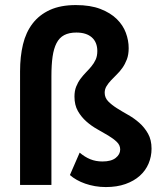

<svg xmlns="http://www.w3.org/2000/svg" viewBox="-20 -730 624 758"><path d="M397.8 8.5Q441.5 8.5 475.1 -3.4Q508.8 -15.3 531.8 -35.9Q554.8 -56.5 566.5 -84.1Q578.3 -111.8 578.3 -143Q578.3 -177.8 564.4 -202.4Q550.5 -227 530.1 -245Q509.8 -263 485.8 -276.5Q461.8 -290 441.4 -302.9Q421 -315.8 407.1 -330Q393.3 -344.3 393.3 -364Q393.3 -377.7 400.4 -389.5Q407.5 -401.2 418 -412.5Q428.5 -423.7 440.6 -435.5Q452.8 -447.2 463.3 -462.1Q473.8 -477 480.9 -495.7Q488 -514.5 488 -540Q488 -570.2 476.9 -600.4Q465.8 -630.5 441 -654.9Q416.3 -679.2 376.5 -694.6Q336.8 -710 279.5 -710Q219.3 -710 177.1 -690.8Q135 -671.5 108.6 -637Q82.2 -602.5 70.7 -554.6Q59.2 -506.8 59.2 -448.8V0H183V-429.5Q183 -474.3 187.6 -506.5Q192.3 -538.7 203.3 -560Q214.3 -581.2 233.5 -591.4Q252.8 -601.5 281.5 -601.5Q301.5 -601.5 316.5 -596.7Q331.5 -592 342.4 -582.5Q353.2 -573 358.7 -559.4Q364.2 -545.7 364.2 -528.5Q364.2 -508.7 357.5 -494.2Q350.7 -479.7 340.6 -467.6Q330.5 -455.5 319.1 -443.9Q307.8 -432.2 297.6 -418.6Q287.5 -405 280.8 -388.1Q274 -371.2 274 -348.5Q274 -315.2 287.5 -291.6Q301 -268 321 -250.4Q341 -232.7 364.2 -219.8Q387.5 -206.8 407.5 -194.8Q427.5 -182.8 441 -169.9Q454.5 -157 454.5 -139.8Q454.5 -120.5 436.7 -106.5Q419 -92.5 384.5 -92.5Q358 -92.5 336.1 -101.5Q314.3 -110.5 294.5 -127.5L256 -39Q267.5 -28.7 283 -20Q298.5 -11.2 316.5 -5Q334.5 1.3 355.1 4.9Q375.8 8.5 397.8 8.5Z"/></svg>

Font: Tilda Sans VF
Style: Regular
Weight: 400
Designer: ParaType Ltd
Foundry: ParaType Ltd
Version: Version 1.010